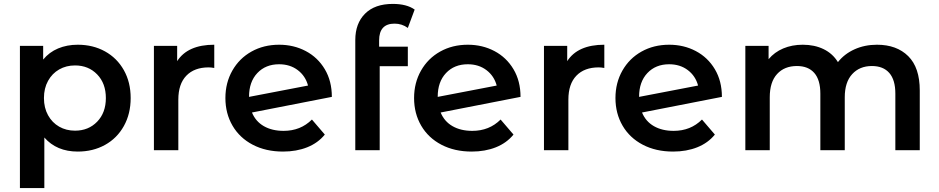

<svg xmlns="http://www.w3.org/2000/svg" viewBox="-20 -769 4807 983"><path d="M649 -267Q649 -186 614 -123.5Q579 -61 517.5 -27Q456 7 378 7Q270 7 207 -65V194H82V-534H201V-464Q232 -502 277.5 -521Q323 -540 378 -540Q456 -540 517.5 -506Q579 -472 614 -410Q649 -348 649 -267ZM522 -267Q522 -342 477.5 -388Q433 -434 364 -434Q319 -434 283 -413.5Q247 -393 226 -355Q205 -317 205 -267Q205 -217 226 -179Q247 -141 283 -120.5Q319 -100 364 -100Q433 -100 477.5 -146Q522 -192 522 -267Z M1077 -540V-421Q1061 -424 1048 -424Q975 -424 934 -381.5Q893 -339 893 -259V0H768V-534H887V-456Q941 -540 1077 -540Z M1577 -157 1643 -80Q1608 -37 1553 -15Q1498 7 1429 7Q1341 7 1274 -28Q1207 -63 1170.5 -125.5Q1134 -188 1134 -267Q1134 -345 1169.5 -407.5Q1205 -470 1267.5 -505Q1330 -540 1409 -540Q1484 -540 1545.5 -507.5Q1607 -475 1643 -414.5Q1679 -354 1679 -273L1270 -193Q1289 -147 1331 -123Q1373 -99 1432 -99Q1519 -99 1577 -157ZM1255 -274V-273L1557 -331Q1544 -380 1504.5 -410Q1465 -440 1409 -440Q1340 -440 1297.5 -395Q1255 -350 1255 -274Z M1921 -562V-530H2068V-430H1924V0H1799V-564Q1799 -649 1849 -699Q1899 -749 1991 -749Q2062 -749 2103 -720L2068 -626Q2038 -648 2000 -648Q1921 -648 1921 -562Z M2543 -157 2609 -80Q2574 -37 2519 -15Q2464 7 2395 7Q2307 7 2240 -28Q2173 -63 2136.5 -125.5Q2100 -188 2100 -267Q2100 -345 2135.5 -407.5Q2171 -470 2233.5 -505Q2296 -540 2375 -540Q2450 -540 2511.5 -507.5Q2573 -475 2609 -414.5Q2645 -354 2645 -273L2236 -193Q2255 -147 2297 -123Q2339 -99 2398 -99Q2485 -99 2543 -157ZM2221 -274V-273L2523 -331Q2510 -380 2470.5 -410Q2431 -440 2375 -440Q2306 -440 2263.5 -395Q2221 -350 2221 -274Z M3074 -540V-421Q3058 -424 3045 -424Q2972 -424 2931 -381.5Q2890 -339 2890 -259V0H2765V-534H2884V-456Q2938 -540 3074 -540Z M3574 -157 3640 -80Q3605 -37 3550 -15Q3495 7 3426 7Q3338 7 3271 -28Q3204 -63 3167.5 -125.5Q3131 -188 3131 -267Q3131 -345 3166.5 -407.5Q3202 -470 3264.5 -505Q3327 -540 3406 -540Q3481 -540 3542.5 -507.5Q3604 -475 3640 -414.5Q3676 -354 3676 -273L3267 -193Q3286 -147 3328 -123Q3370 -99 3429 -99Q3516 -99 3574 -157ZM3252 -274V-273L3554 -331Q3541 -380 3501.5 -410Q3462 -440 3406 -440Q3337 -440 3294.5 -395Q3252 -350 3252 -274Z M4689 -306V0H4564V-290Q4564 -360 4533 -395.5Q4502 -431 4444 -431Q4381 -431 4343 -389.5Q4305 -348 4305 -271V0H4180V-290Q4180 -360 4149 -395.5Q4118 -431 4060 -431Q3996 -431 3958.5 -390Q3921 -349 3921 -271V0H3796V-534H3915V-466Q3945 -502 3990 -521Q4035 -540 4090 -540Q4150 -540 4196.5 -517.5Q4243 -495 4270 -451Q4303 -493 4355 -516.5Q4407 -540 4470 -540Q4571 -540 4630 -481.5Q4689 -423 4689 -306Z"/></svg>

Font: Montserrat Alternates SemiBold
Style: Regular
Weight: 600
Designer: Julieta Ulanovsky
Foundry: Julieta Ulanovsky
Version: Version 7.200